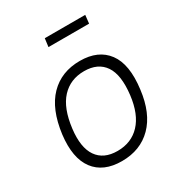

<svg xmlns="http://www.w3.org/2000/svg" viewBox="-167 -802 864 925"><g transform="rotate(-30 265.5 -339.5)"><path d="M217 -689H442L437 -643H211ZM58 -245Q75 -377 140 -443.5Q205 -510 308 -510Q410 -510 459.5 -443.5Q509 -377 492 -245Q477 -121 412 -55.5Q347 10 244 10Q141 10 92 -55.5Q43 -121 58 -245ZM250 -43Q327 -43 375.5 -94.5Q424 -146 436 -245Q449 -352 413.5 -404.5Q378 -457 301 -457Q224 -457 175.5 -404.5Q127 -352 114 -245Q102 -146 137.5 -94.5Q173 -43 250 -43Z"/></g></svg>

Font: Haskoy Light
Style: Italic
Weight: 300
Designer: Ertekin Erdin
Foundry: Ertekin Erdin
Version: Version 2.000; ttfautohint (v1.8.4.7-5d5b)